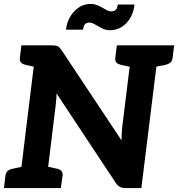

<svg xmlns="http://www.w3.org/2000/svg" viewBox="-29 -958 907 978"><path d="M67 0 156 -727H237Q257 -727 266 -722Q275 -717 285 -702L590 -243Q590 -262 591 -280.5Q592 -299 594 -315L645 -727H781L691 0H612Q594 0 582.5 -5.5Q571 -11 561 -26L259 -482Q259 -463 257.5 -451Q256 -439 254 -416L203 0ZM-9 0 -1 -65Q1 -80 11 -88Q21 -96 38 -99L89 -110V0ZM183 0 210 -110 260 -99Q275 -96 283 -88Q291 -80 290 -65L281 0ZM179 -727 151 -617 102 -627Q87 -631 79 -638.5Q71 -646 72 -662L80 -727ZM665 -727 637 -617 588 -627Q573 -631 565 -638.5Q557 -646 558 -662L566 -727ZM858 -727 850 -662Q848 -646 838 -638.5Q828 -631 811 -627L759 -617L760 -727ZM537 -900Q550 -900 559 -906.5Q568 -913 571 -935H656Q650 -877 615 -840.5Q580 -804 531 -804Q509 -804 490 -814Q471 -824 455 -833.5Q439 -843 426 -843Q413 -843 405 -835.5Q397 -828 394 -807H307Q314 -863 349.5 -900.5Q385 -938 433 -938Q454 -938 473.5 -928.5Q493 -919 509 -909.5Q525 -900 537 -900Z"/></svg>

Font: Aleo ExtraBold
Style: Italic
Weight: 800
Italic angle: -7°
Designer: Alessio Laiso
Foundry: Alessio Laiso
Version: Version 2.001;gftools[0.9.29]